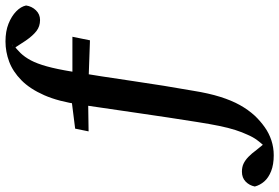

<svg xmlns="http://www.w3.org/2000/svg" viewBox="-342 -600 1018 700"><g transform="rotate(-90 167.0 -250.0)"><path d="M-49 239Q-83 239 -107 229.5Q-131 220 -144.5 204.5Q-158 189 -163 170Q-159 150 -145 136.5Q-131 123 -109 123Q-92 123 -79.5 129Q-67 135 -55 146.5Q-43 158 -29 177L-7 204L-24 202H-7L-15 204Q-4 192 6.5 178Q17 164 26 143Q35 124 43 99Q51 74 58 40Q65 6 72 -39Q89 -146 104.5 -253.5Q120 -361 136 -469Q147 -546 170 -598Q193 -650 224.5 -681Q256 -712 292 -725.5Q328 -739 366 -739Q403 -739 430.5 -728Q458 -717 475.5 -700Q493 -683 497 -664Q494 -643 479.5 -628Q465 -613 444 -613Q421 -613 404 -626Q387 -639 369 -665L339 -711L357 -712H347L355 -711Q338 -699 323.5 -684Q309 -669 297 -646.5Q285 -624 275 -588Q265 -552 256 -497Q238 -388 221.5 -274.5Q205 -161 186 -54Q177 2 164 43.5Q151 85 134 115.5Q117 146 95 170Q76 190 53.5 206Q31 222 5 230.5Q-21 239 -49 239ZM38 -436 48 -485 175 -501V-495H383L370 -431L171 -438Z"/></g></svg>

Font: Source Serif 4 SemiBold
Style: Italic
Weight: 600
Italic angle: -12°
Designer: Frank Grießhammer
Foundry: Adobe Systems Incorporated
Version: Version 4.004;hotconv 1.0.116;makeotfexe 2.5.65601